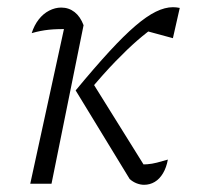

<svg xmlns="http://www.w3.org/2000/svg" viewBox="-20 -510 547 533"><path d="M64 0 164 -459 174 -429Q140 -430 116 -427.5Q92 -425 68 -418Q75 -440 87.5 -456Q100 -472 116.5 -480.5Q133 -489 150 -489Q171 -489 187 -476.5Q203 -464 212 -440L123 0ZM340 -13 190 -259 233 -287 395 -27 362 -54Q375 -53 388.5 -54Q402 -55 415.5 -58.5Q429 -62 446 -67Q442 -45 432.5 -29Q423 -13 409.5 -5Q396 3 380 3Q370 3 359.5 -1Q349 -5 340 -13ZM223 -253 190 -259Q243 -323 283.5 -367Q324 -411 355.5 -438Q387 -465 412.5 -477.5Q438 -490 460 -490Q465 -490 469.5 -489.5Q474 -489 479 -488L460 -404L379 -426L418 -442Q388 -421 361 -397.5Q334 -374 301.5 -340.5Q269 -307 223 -253Z"/></svg>

Font: Piazzolla Thin ExtraLight
Style: Italic
Weight: 250
Italic angle: -11.3°
Version: Version 2.005